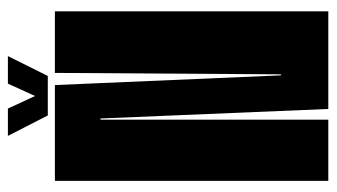

<svg xmlns="http://www.w3.org/2000/svg" viewBox="-198 -632 831 474"><g transform="rotate(-90 217.0 -395.5)"><path d="M7 0V-675H243.5L267.5 -117H270L273.5 -675H425.5V0H184.5L161 -562.5H158V0ZM168.5 -692.5 118 -791H185.5L216.5 -724L247 -791H315L266 -692.5Z"/></g></svg>

Font: Anybody UltraCondensed ExtraBold
Style: Regular
Weight: 800
Width: 1
Designer: Tyler Finck
Foundry: Etcetera Type Company
Version: Version 1.010; ttfautohint (v1.8.3) -l 8 -r 50 -G 200 -x 14 